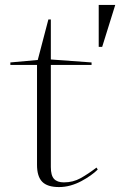

<svg xmlns="http://www.w3.org/2000/svg" viewBox="-20 -743 536 778"><path d="M219 15Q172 15 151 -6.5Q130 -28 130 -75V-480H22V-490L133 -500L176 -664H186V-502L351 -490V-480H186V-66Q186 -32 199 -18Q212 -4 239 -4Q276 -4 306.5 -21Q337 -38 371 -64L376 -56Q364 -44 347 -32Q330 -20 309.5 -9Q289 2 266 8.5Q243 15 219 15ZM380 -553V-723H447L394 -553Z"/></svg>

Font: Kalnia SemiExpanded ExtraLight
Style: Regular
Weight: 250
Width: 6
Designer: Frida Medrano
Foundry: Frida Medrano
Version: Version 1.105